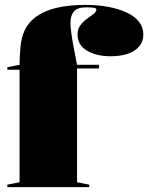

<svg xmlns="http://www.w3.org/2000/svg" viewBox="-20 -765 606 785"><path d="M10 0V-10L60 -20V-480H10V-490L60 -500Q60 -533 63.5 -571Q67 -609 79 -637Q95 -673 128 -697Q161 -721 211.5 -733Q262 -745 330 -745Q380 -745 422.5 -737Q465 -729 497.5 -714Q530 -699 548 -676.5Q566 -654 566 -624Q566 -595 549 -575Q532 -555 502 -545Q472 -535 433 -535Q374 -535 335.5 -558Q297 -581 297 -624Q297 -646 308.5 -661.5Q320 -677 335.5 -688Q351 -699 362.5 -708Q374 -717 374 -726Q374 -731 364.5 -733Q355 -735 333 -735Q296 -735 282 -718Q268 -701 268 -671Q268 -658 271.5 -631Q275 -604 281.5 -569.5Q288 -535 295 -500H385V-485H295V-20L345 -10V0Z"/></svg>

Font: Kalnia Thin
Style: Regular
Weight: 100
Version: Version 1.105